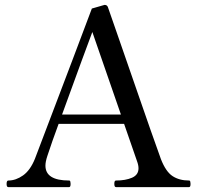

<svg xmlns="http://www.w3.org/2000/svg" viewBox="-20 -766 814 786"><path d="M760 -13Q760 0 754 0H455Q448 0 448 -13Q448 -20 449.5 -23.5Q451 -27 455 -27Q494 -27 520.5 -38.5Q547 -50 547 -77Q547 -90 541 -106L488 -259H220Q194 -189 174 -128Q166 -104 166 -88Q166 -27 263 -27Q267 -27 268 -22.5Q269 -18 269 -13Q269 0 263 0H14Q7 0 7 -13Q7 -27 14 -27Q45 -27 74.5 -48Q104 -69 123 -116Q128 -128 278 -524L356 -731L408 -746Q419 -746 422 -736L462 -621Q496 -524 547.5 -374.5Q599 -225 639 -114Q659 -63 686.5 -45Q714 -27 754 -27Q758 -27 759 -22.5Q760 -18 760 -13ZM475 -297 358 -635Q334 -572 234 -297Z"/></svg>

Font: Shippori Mincho Medium
Style: Regular
Weight: 500
Designer: FONTDASU
Foundry: FONTDASU / Google Inc. / but / Adobe
Version: Version 3.110; ttfautohint (v1.8.3)